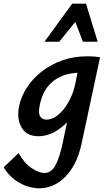

<svg xmlns="http://www.w3.org/2000/svg" viewBox="-83 -731 581 1040"><path d="M130 289Q94 289 57 275.5Q20 262 -11.5 236Q-43 210 -63 175L18 98Q48 153 88 179.5Q128 206 157 206Q195 206 217.5 164Q240 122 256 46L300 -164L385 -277Q370 -211 343 -158.5Q316 -106 280.5 -69Q245 -32 205 -12.5Q165 7 125 7Q61 7 34 -40Q7 -87 20 -154Q31 -208 63 -257Q95 -306 143.5 -344Q192 -382 254.5 -404Q317 -426 389 -426Q413 -426 429 -424.5Q445 -423 459 -421L358 51Q345 110 322 154.5Q299 199 268.5 229Q238 259 202.5 274Q167 289 130 289ZM169 -83Q193 -83 217.5 -98.5Q242 -114 263.5 -141.5Q285 -169 301 -204Q317 -239 325 -278L345 -377L402 -334Q389 -336 376.5 -336.5Q364 -337 351 -337Q302 -337 264 -323.5Q226 -310 198.5 -286Q171 -262 154.5 -228.5Q138 -195 131 -154Q124 -115 135.5 -99Q147 -83 169 -83ZM158 -505 308 -711H383L350 -643L238 -505ZM366 -505 314 -641 308 -711H383L446 -505Z"/></svg>

Font: Ysabeau Infant
Style: Bold Italic
Weight: 700
Italic angle: -12°
Designer: Christian Thalmann (Catharsis Fonts)
Version: Version 2.001;gftools[0.9.30]; featfreeze: ss01,ss02,lnum